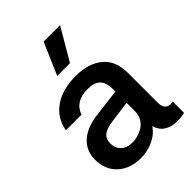

<svg xmlns="http://www.w3.org/2000/svg" viewBox="-219 -846 957 957"><g transform="rotate(-45 260.0 -367.0)"><path d="M267 -744H383L284 -575H194ZM511 -77V2Q487 8 458 8Q417 8 389.5 -10Q362 -28 352 -63Q329 -28 287 -9Q245 10 201 10Q125 10 78.5 -32.5Q32 -75 32 -147Q32 -210 76 -249Q120 -288 197 -297L344 -315V-332Q344 -379 322.5 -400.5Q301 -422 255 -422Q167 -422 143 -353H33Q46 -427 105.5 -468.5Q165 -510 259 -510Q348 -510 401 -466.5Q454 -423 454 -336V-128Q454 -76 495 -76Q504 -76 511 -77ZM344 -182V-236L227 -220Q183 -214 163 -198Q143 -182 143 -150Q143 -117 164.5 -96Q186 -75 225 -75Q270 -75 307 -101.5Q344 -128 344 -182Z"/></g></svg>

Font: CBA Beacon Sans Bold
Style: Regular
Weight: 700
Designer: Wei Huang
Foundry: Wei Huang
Version: Version 1.002